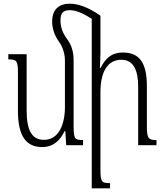

<svg xmlns="http://www.w3.org/2000/svg" viewBox="-20 -785 891 1038"><path d="M262 -668C262 -635 273 -595 298 -561C321 -529 331 -491 331 -458V-207C331 -109 296 -29 218 -29C153 -29 124 -79 124 -188V-492H25V-464C69 -464 77 -458 77 -391V-185C77 -46 124 10 207 10C268 10 305 -25 329 -76H333L338 0H429V-28C384 -28 378 -33 378 -106V-459C378 -500 369 -539 342 -575C315 -610 307 -646 307 -674C307 -712 319 -730 357 -730C388 -730 426 -716 476 -683V233H575V205C531 205 523 201 523 131V-286C523 -412 572 -462 636 -462C703 -462 727 -403 727 -315V0H826V-28C783 -28 774 -35 774 -104V-319C774 -444 735 -501 645 -501C580 -501 548 -466 524 -418H520C521 -444 523 -470 523 -496V-700C456 -747 402 -765 357 -765C301 -765 262 -736 262 -668Z"/></svg>

Font: Noto Serif Armenian ExtraCondensed Light
Style: Regular
Weight: 300
Width: 2
Designer: Monotype Design Team
Foundry: Monotype Imaging Inc.
Version: Version 2.008